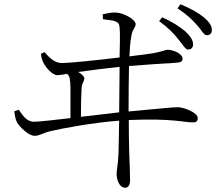

<svg xmlns="http://www.w3.org/2000/svg" viewBox="-20 -814 1040 899"><path d="M814 -631C836 -606 847 -582 861 -582C874 -582 884 -590 884 -606C884 -625 873 -643 848 -667C824 -687 789 -711 739 -733L725 -715C767 -685 794 -657 814 -631ZM901 -698C924 -674 933 -649 949 -649C963 -649 972 -659 972 -673C972 -693 960 -712 933 -734C910 -753 874 -774 825 -794L811 -775C855 -746 878 -724 901 -698ZM47 -293C50 -269 53 -254 60 -240C72 -220 114 -178 142 -178C165 -178 187 -194 217 -200C266 -212 415 -240 538 -249L535 -99C533 -43 526 -19 526 0C526 28 539 65 566 65C581 65 589 52 589 29C589 7 587 -52 585 -101C584 -138 583 -193 583 -252C790 -261 845 -240 882 -241C896 -241 906 -244 906 -261C906 -288 838 -312 813 -312C786 -312 747 -307 582 -292C582 -372 583 -453 584 -505C658 -511 765 -518 803 -520C820 -521 835 -524 835 -538C835 -565 787 -581 766 -581C753 -581 740 -572 693 -564L586 -550C588 -586 589 -616 596 -651C602 -681 615 -684 615 -701C615 -722 562 -753 525 -755C505 -757 484 -752 461 -747L462 -724C516 -717 538 -717 540 -686C543 -658 541 -598 540 -545C434 -532 308 -519 269 -519C234 -519 210 -546 188 -570L172 -562C173 -546 178 -530 183 -521C194 -498 225 -462 248 -462C258 -462 276 -465 294 -468C307 -458 309 -443 310 -401V-261C232 -252 164 -244 139 -244C105 -244 86 -274 68 -300ZM540 -501 538 -288 359 -267C359 -324 360 -364 362 -401C363 -425 375 -434 375 -447C375 -456 361 -469 346 -477C402 -485 484 -495 540 -501Z"/></svg>

Font: Noto Serif CJK KR Light
Style: Regular
Weight: 300
Designer: Ryoko NISHIZUKA 西塚涼子 (kana & ideographs); Frank Grießhammer (Latin, Greek & Cyrillic); Wenlong ZHANG 张文龙 (bopomofo); San
Foundry: Adobe
Version: Version 2.001;hotconv 1.1.0;makeotfexe 2.6.0